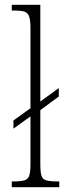

<svg xmlns="http://www.w3.org/2000/svg" viewBox="-20 -780 272 800"><path d="M29 0V-24H33Q66 -24 81.5 -28.5Q97 -33 102 -48.5Q107 -64 107 -98V-295L36 -244V-278L107 -329V-660Q107 -695 101.5 -711Q96 -727 82 -731.5Q68 -736 41 -736H29V-760H148V-357L225 -413V-378L148 -321V-98Q148 -64 152.5 -48.5Q157 -33 173 -28.5Q189 -24 221 -24H227V0Z"/></svg>

Font: Noto Serif Myanmar ExtraCondensed ExtraLight
Style: Regular
Weight: 200
Width: 2
Designer: Ben Mitchell and the Monotype Design Team
Foundry: Monotype Imaging Inc.
Version: Version 2.106; ttfautohint (v1.8.4.7-5d5b)